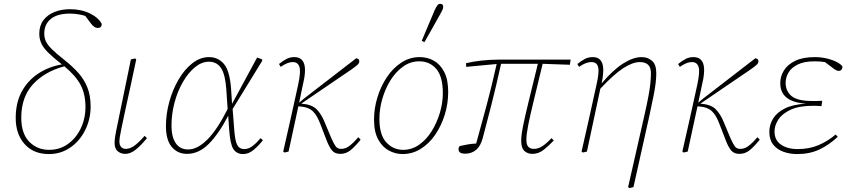

<svg xmlns="http://www.w3.org/2000/svg" viewBox="-20 -791 4417 1002"><path d="M235 13Q155 13 108.5 -39Q62 -91 62 -175Q62 -255 93.5 -313Q125 -371 179.5 -407Q234 -443 303 -455L298 -459Q255 -493 230 -518Q205 -543 195 -566Q185 -589 185 -615Q185 -657 206.5 -685.5Q228 -714 264.5 -728.5Q301 -743 345 -743Q404 -743 449 -721Q494 -699 511 -666Q511 -645 490 -645Q472 -645 454 -669L425 -708Q409 -713 388.5 -716.5Q368 -720 344 -720Q279 -720 245 -692Q211 -664 211 -616Q211 -595 219 -576.5Q227 -558 249.5 -535.5Q272 -513 315 -479Q357 -446 388 -411.5Q419 -377 436 -334.5Q453 -292 453 -235Q453 -170 425 -113Q397 -56 347.5 -21.5Q298 13 235 13ZM91 -177Q91 -94 132.5 -51.5Q174 -9 236 -9Q292 -9 334.5 -39.5Q377 -70 401.5 -121Q426 -172 426 -233Q426 -300 400.5 -348Q375 -396 316 -445Q212 -417 151.5 -350.5Q91 -284 91 -177Z M634 12Q611 12 594.5 -1.5Q578 -15 578 -46Q578 -60 581.5 -82Q585 -104 593.5 -143.5Q602 -183 615 -248L663 -481L685 -486L691 -481L667 -368Q645 -267 632 -207.5Q619 -148 613 -117.5Q607 -87 605 -74.5Q603 -62 603 -55Q603 -33 612.5 -23.5Q622 -14 637 -14Q657 -14 679 -29Q701 -44 735 -82L747 -70Q714 -30 687 -9Q660 12 634 12Z M875 -135Q875 -77 897 -44Q919 -11 962 -11Q1010 -11 1061.5 -62Q1113 -113 1168 -222L1161 -324Q1156 -401 1134 -435Q1112 -469 1070 -469Q1033 -469 998 -440.5Q963 -412 935 -364Q907 -316 891 -256.5Q875 -197 875 -135ZM956 12Q907 12 876.5 -24Q846 -60 846 -133Q846 -196 863.5 -259.5Q881 -323 912 -376Q943 -429 984 -461Q1025 -493 1071 -493Q1118 -493 1148.5 -457.5Q1179 -422 1186 -327L1191 -249L1322 -491L1348 -481V-473L1194 -222L1202 -120Q1206 -58 1217.5 -35.5Q1229 -13 1255 -13Q1277 -13 1297.5 -28.5Q1318 -44 1340 -70L1352 -59Q1331 -32 1304.5 -9.5Q1278 13 1249 13Q1215 13 1198 -13Q1181 -39 1176 -115L1171 -187Q1122 -93 1070 -40.5Q1018 12 956 12Z M1458 0Q1478 -87 1497.5 -174.5Q1517 -262 1536 -349Q1551 -418 1542.5 -442.5Q1534 -467 1509 -467Q1493 -467 1477.5 -460.5Q1462 -454 1445 -442L1436 -457Q1457 -474 1475.5 -483.5Q1494 -493 1516 -493Q1556 -493 1567.5 -457Q1579 -421 1559 -341L1541 -255L1567 -277L1839 -487Q1845 -486 1850 -482.5Q1855 -479 1855 -471Q1855 -462 1846.5 -453.5Q1838 -445 1809 -425L1552 -250H1553Q1607 -246 1632 -221Q1657 -196 1674 -154L1710 -68Q1723 -39 1732.5 -26.5Q1742 -14 1760 -14Q1784 -14 1805 -30.5Q1826 -47 1850 -75L1862 -62Q1831 -24 1808 -6Q1785 12 1756 12Q1728 12 1713 -5.5Q1698 -23 1684 -60L1652 -143Q1635 -189 1612.5 -210.5Q1590 -232 1549 -235L1537 -236L1486 0L1465 5Z M2081 13Q2044 13 2010 -5Q1976 -23 1954 -62.5Q1932 -102 1932 -167Q1932 -225 1949.5 -282.5Q1967 -340 1998.5 -387.5Q2030 -435 2074 -464Q2118 -493 2170 -493Q2211 -493 2244.5 -474Q2278 -455 2298.5 -415Q2319 -375 2319 -311Q2319 -250 2301 -192Q2283 -134 2251 -87.5Q2219 -41 2175.5 -14Q2132 13 2081 13ZM2084 -9Q2129 -9 2167 -35.5Q2205 -62 2232.5 -106Q2260 -150 2275.5 -202Q2291 -254 2291 -305Q2291 -391 2257 -431Q2223 -471 2168 -471Q2122 -471 2083.5 -443.5Q2045 -416 2017.5 -371.5Q1990 -327 1975 -274.5Q1960 -222 1960 -171Q1960 -87 1996 -48Q2032 -9 2084 -9ZM2181 -578Q2198 -618 2214.5 -657.5Q2231 -697 2248 -737Q2256 -754 2262 -762.5Q2268 -771 2277 -771Q2293 -771 2293 -756Q2293 -749 2289.5 -740.5Q2286 -732 2275 -713Q2255 -677 2235 -641.5Q2215 -606 2195 -571Z M2413 -442 2412 -461Q2443 -469 2489.5 -474.5Q2536 -480 2588 -480H2958L2954 -453L2812 -458Q2784 -342 2765 -264Q2746 -186 2736.5 -137.5Q2727 -89 2727 -62Q2727 -35 2737.5 -24.5Q2748 -14 2767 -14Q2789 -14 2811 -28.5Q2833 -43 2858 -70L2870 -58Q2846 -32 2818.5 -10Q2791 12 2758 12Q2733 12 2716.5 -3.5Q2700 -19 2700 -56Q2700 -85 2710 -135Q2720 -185 2739.5 -264Q2759 -343 2787 -458H2595Q2569 -341 2545 -246Q2521 -151 2500 -73Q2489 -30 2465.5 -9.5Q2442 11 2407 11Q2373 11 2373 -12Q2373 -24 2380 -29Q2401 -34 2422 -37.5Q2443 -41 2465 -42Q2494 -146 2520 -243.5Q2546 -341 2572 -457Z M3015 0Q3035 -87 3054.5 -174.5Q3074 -262 3093 -349Q3108 -414 3101.5 -440.5Q3095 -467 3067 -467Q3051 -467 3035 -460.5Q3019 -454 3002 -442L2993 -457Q3014 -474 3032.5 -483.5Q3051 -493 3073 -493Q3111 -493 3123 -460.5Q3135 -428 3120 -356Q3179 -426 3232 -459.5Q3285 -493 3328 -493Q3361 -493 3383 -473.5Q3405 -454 3405 -409Q3405 -387 3402 -360Q3399 -333 3391 -292.5Q3383 -252 3369 -187L3286 185L3265 191L3258 185L3343 -189Q3357 -251 3364.5 -291.5Q3372 -332 3374.5 -360Q3377 -388 3377 -410Q3377 -467 3319 -467Q3282 -467 3233 -435.5Q3184 -404 3113 -328L3043 0L3022 5Z M3541 0Q3561 -87 3580.5 -174.5Q3600 -262 3619 -349Q3634 -418 3625.5 -442.5Q3617 -467 3592 -467Q3576 -467 3560.5 -460.5Q3545 -454 3528 -442L3519 -457Q3540 -474 3558.5 -483.5Q3577 -493 3599 -493Q3639 -493 3650.5 -457Q3662 -421 3642 -341L3624 -255L3650 -277L3922 -487Q3928 -486 3933 -482.5Q3938 -479 3938 -471Q3938 -462 3929.5 -453.5Q3921 -445 3892 -425L3635 -250H3636Q3690 -246 3715 -221Q3740 -196 3757 -154L3793 -68Q3806 -39 3815.5 -26.5Q3825 -14 3843 -14Q3867 -14 3888 -30.5Q3909 -47 3933 -75L3945 -62Q3914 -24 3891 -6Q3868 12 3839 12Q3811 12 3796 -5.5Q3781 -23 3767 -60L3735 -143Q3718 -189 3695.5 -210.5Q3673 -232 3632 -235L3620 -236L3569 0L3548 5Z M4140 13Q4102 13 4068.5 1Q4035 -11 4015 -36.5Q3995 -62 3995 -103Q3995 -140 4014.5 -172Q4034 -204 4076 -225Q4118 -246 4186 -250Q4052 -259 4052 -357Q4052 -393 4071.5 -424Q4091 -455 4131 -474Q4171 -493 4232 -493Q4264 -493 4294 -486Q4324 -479 4346.5 -467.5Q4369 -456 4377 -443Q4376 -434 4371.5 -427.5Q4367 -421 4356 -421Q4344 -421 4320 -441L4285 -467Q4261 -471 4232 -471Q4176 -471 4142.5 -454Q4109 -437 4094.5 -411.5Q4080 -386 4080 -359Q4080 -316 4110.5 -290Q4141 -264 4218 -264Q4230 -264 4247 -264Q4264 -264 4271 -265L4267 -237Q4251 -239 4224 -239Q4151 -239 4106.5 -218.5Q4062 -198 4042 -167Q4022 -136 4022 -105Q4022 -60 4055.5 -36.5Q4089 -13 4143 -13Q4203 -13 4251.5 -33.5Q4300 -54 4341 -89L4352 -77Q4306 -34 4255.5 -10.5Q4205 13 4140 13Z"/></svg>

Font: Source Serif 4 SmText ExtraLight
Style: Italic
Weight: 200
Italic angle: -12°
Designer: Frank Grießhammer
Foundry: Adobe
Version: Version 4.005;hotconv 1.1.0;makeotfexe 2.6.0